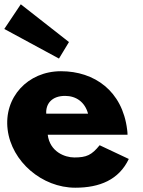

<svg xmlns="http://www.w3.org/2000/svg" viewBox="-44 -860 667 895"><path d="M52.9 -840 -24 -725 230.9 -587 277.5 -664ZM550.5 -232C550.8 -238 549.4 -249 548.6 -256C526.5 -436 396.2 -528 240.2 -528C85.2 -528 -26.9 -406 -8.4 -256C9.9 -107 151.8 15 306.8 15C420.8 15 510.3 -22 556.4 -119L420.5 -183C383.2 -137 359.5 -126 302.5 -126C257.5 -126 188.2 -153 178.5 -232ZM171.5 -330C168.7 -377 198.3 -413 259.3 -413C311.3 -413 351.9 -384 366.5 -330Z"/></svg>

Font: Hussar
Style: BdOpOblOne
Weight: 700
Foundry: Cannot Into Space Fonts
Version: Version 2.00